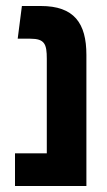

<svg xmlns="http://www.w3.org/2000/svg" viewBox="-20 -620 357 640"><path d="M30 0H268V-437C268 -543 227 -600 116 -600H53L39 -491H81C129 -491 136 -473 136 -424V-109H30Z"/></svg>

Font: Noto Sans Hebrew ExtraCondensed SemiBold
Style: Regular
Weight: 600
Width: 2
Designer: Ben Nathan
Foundry: Google LLC
Version: Version 3.001